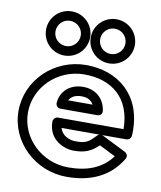

<svg xmlns="http://www.w3.org/2000/svg" viewBox="-92 -890 842 1003"><g transform="rotate(10 328.5 -388.0)"><path d="M208 -766C245.2 -766 275 -736.2 275 -699C275 -661.8 245.2 -632 208 -632C170.8 -632 141 -661.8 141 -699C141 -736.2 170.8 -766 208 -766ZM208 -816C143.2 -816 91 -763.8 91 -699C91 -634.2 143.2 -582 208 -582C272.8 -582 325 -634.2 325 -699C325 -763.8 272.8 -816 208 -816ZM445 -766C482.2 -766 512 -736.2 512 -699C512 -661.8 482.2 -632 445 -632C407.8 -632 378 -661.8 378 -699C378 -736.2 407.8 -766 445 -766ZM445 -816C380.2 -816 328 -763.8 328 -699C328 -634.2 380.2 -582 445 -582C509.8 -582 562 -634.2 562 -699C562 -763.8 509.8 -816 445 -816ZM461 -207C456.7 -205.7 452.7 -203.3 449.7 -200.1C409.3 -156.8 395.3 -151 343 -151C311.1 -151 271.3 -166.9 260.1 -207ZM475 -207H604C615.2 -207 626.6 -215.6 628.7 -227.9C630.3 -237.9 630 -248.7 630 -256C630 -450.2 497.1 -553 330 -553C162 -553 23 -420.6 23 -256C23 -92.3 162 40 330 40C449.4 40 554 -0.1 617.5 -106.2C626.2 -120.8 618.6 -135.7 607.2 -141.4L479.2 -205.4C478.3 -205.8 476.4 -206.6 475 -207ZM580 -257H232C216.9 -257 207 -242.7 207 -232C207 -134.4 290.6 -101 343 -101C398.1 -101 433.6 -113.7 473.2 -152.5L559.5 -109.3C506.8 -38.5 429 -10 330 -10C188 -10 73 -121.7 73 -256C73 -391.4 188 -503 330 -503C474.9 -503 579.1 -422.1 580 -257ZM237 -305H432C441.8 -305 460.1 -310.8 456.7 -333.7C447 -399.5 397.9 -438 335 -438C262.6 -438 215.9 -391.7 212.1 -331.6C211.2 -318.7 220.5 -305 237 -305ZM269 -355C278.6 -373.3 298.2 -388 335 -388C366.4 -388 386.4 -376.5 398.2 -355Z"/></g></svg>

Font: Hussar Ekologiczny
Style: Regular
Weight: 400
Foundry: Cannot Into Space Fonts
Version: Version 0.97